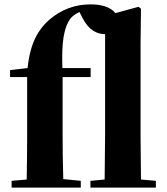

<svg xmlns="http://www.w3.org/2000/svg" viewBox="-20 -857 762 877"><path d="M457 0H692V-31L624 -37L622 -238V-656L624 -817L613 -826L507 -797C484 -826 442 -837 394 -837C326 -837 261 -816 202 -764C158 -724 118 -665 106 -546L26 -537V-505H104V-238C104 -171 103 -104 102 -37L33 -31V0H349V-31L269 -39C267 -105 266 -172 266 -238V-505H394V-546H265C261 -660 270 -731 304 -775C315 -787 328 -795 343 -802L358 -773C387 -717 425 -701 460 -701V-238L458 -37L393 -31V0Z"/></svg>

Font: Noto Serif SC Black
Style: Regular
Weight: 900
Designer: Ryoko NISHIZUKA 西塚涼子 (kana & ideographs); Frank Grießhammer (Latin, Greek & Cyrillic); Wenlong ZHANG 张文龙 (bopomofo); San
Foundry: Adobe
Version: Version 2.001;hotconv 1.1.0;makeotfexe 2.6.0